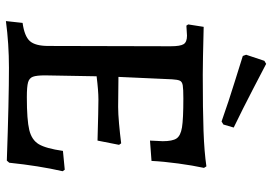

<svg xmlns="http://www.w3.org/2000/svg" viewBox="-152 -736 898 633"><g transform="rotate(90 296.5 -419.0)"><path d="M544 -177Q526 -98 516 -1L509 7Q308 0 203 0Q124 0 49 10L55 -45Q99 -51 115 -69Q131 -87 131 -130L132 -533Q132 -565 125 -576Q118 -587 97 -587L64 -585L60 -591L68 -642Q185 -639 226 -639Q342 -639 411.5 -641.5Q481 -644 528 -651L533 -643Q525 -606 518.5 -558Q512 -510 510 -470L443 -465L445 -507Q445 -539 436 -552.5Q427 -566 399.5 -570.5Q372 -575 304 -575Q273 -575 261 -573Q249 -571 245.5 -563.5Q242 -556 241 -538L233 -361L332 -360Q354 -360 387.5 -363Q421 -366 452 -370L457 -363L443 -292Q338 -295 308 -295Q279 -295 231 -289L228 -119Q228 -91 232.5 -79Q237 -67 251 -63Q265 -59 300 -59Q375 -59 408 -67Q441 -75 455 -98.5Q469 -122 477 -178L539 -184ZM164 -771 160 -782 180 -842 190 -848Q209 -838 273.5 -804.5Q338 -771 400 -741L390 -707L380 -701Q312 -725 247 -745Q182 -765 164 -771Z"/></g></svg>

Font: Alegreya SC Medium
Style: Regular
Weight: 500
Designer: Juan Pablo del Peral
Foundry: Huerta Tipografica
Version: Version 2.007; ttfautohint (v1.6)